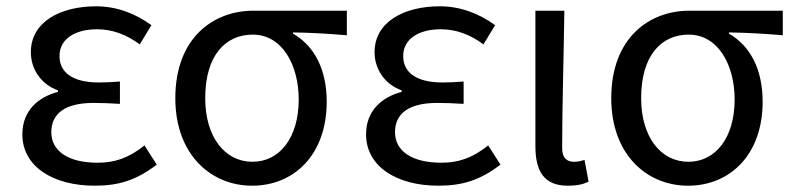

<svg xmlns="http://www.w3.org/2000/svg" viewBox="-20 -577 2521 610"><path d="M281 13C356 13 413 -4 478 -54L439 -115C388 -74 343 -60 290 -60C197 -60 143 -97 143 -157C143 -217 188 -250 277 -250C304 -250 330 -249 361 -247V-318C335 -316 315 -315 294 -315C206 -315 169 -350 169 -399C169 -455 221 -484 288 -484C338 -484 382 -467 424 -436L461 -497C410 -534 351 -557 285 -557C174 -557 78 -509 78 -411C78 -360 108 -310 164 -290V-285C103 -269 51 -227 51 -150C51 -49 147 13 281 13Z M781 13C914 13 1018 -85 1018 -254C1018 -357 978 -432 911 -470V-474C971 -473 1021 -470 1082 -465V-543H785C657 -543 537 -456 537 -265C537 -86 650 13 781 13ZM782 -63C695 -63 632 -141 632 -265C632 -402 697 -467 783 -467C877 -467 929 -370 929 -261C929 -139 868 -63 782 -63Z M1373 13C1448 13 1505 -4 1570 -54L1531 -115C1480 -74 1435 -60 1382 -60C1289 -60 1235 -97 1235 -157C1235 -217 1280 -250 1369 -250C1396 -250 1422 -249 1453 -247V-318C1427 -316 1407 -315 1386 -315C1298 -315 1261 -350 1261 -399C1261 -455 1313 -484 1380 -484C1430 -484 1474 -467 1516 -436L1553 -497C1502 -534 1443 -557 1377 -557C1266 -557 1170 -509 1170 -411C1170 -360 1200 -310 1256 -290V-285C1195 -269 1143 -227 1143 -150C1143 -49 1239 13 1373 13Z M1784 13C1815 13 1834 8 1850 0L1837 -69C1825 -65 1814 -63 1804 -63C1781 -63 1766 -75 1766 -106C1766 -237 1771 -396 1773 -543H1681V-113C1681 -32 1709 13 1784 13Z M2166 13C2299 13 2403 -85 2403 -254C2403 -357 2363 -432 2296 -470V-474C2356 -473 2406 -470 2467 -465V-543H2170C2042 -543 1922 -456 1922 -265C1922 -86 2035 13 2166 13ZM2167 -63C2080 -63 2017 -141 2017 -265C2017 -402 2082 -467 2168 -467C2262 -467 2314 -370 2314 -261C2314 -139 2253 -63 2167 -63Z"/></svg>

Font: Source Han Sans CN Regular
Style: Regular
Weight: 400
Designer: Ryoko NISHIZUKA (kana & ideographs); Paul D. Hunt (Latin, Greek & Cyrillic); Wenlong ZHANG (bopomofo); Sandoll Communica
Foundry: Adobe Systems Incorporated
Version: Version 1.004;PS 1.004;hotconv 1.0.82;makeotf.lib2.5.63406